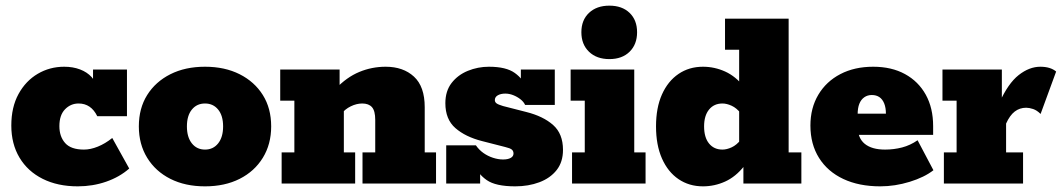

<svg xmlns="http://www.w3.org/2000/svg" viewBox="-20 -649 3755 679"><path d="M255 10Q184 10 131 -16.5Q78 -43 49 -91.5Q20 -140 20 -205Q20 -270 45.5 -316.5Q71 -363 113.5 -388Q156 -413 207 -413Q238 -413 263 -403.5Q288 -394 304 -376.5Q320 -359 323 -336H309V-403H429V-238H324Q302 -283 258 -283Q230 -283 210 -262.5Q190 -242 190 -203Q190 -166 210.5 -143Q231 -120 277 -120Q300 -120 326 -130.5Q352 -141 377 -161L437 -53Q403 -23 355.5 -6.5Q308 10 255 10Z M705 10Q635 10 582.5 -16.5Q530 -43 500.5 -91Q471 -139 471 -202Q471 -266 500.5 -313Q530 -360 582.5 -386.5Q635 -413 705 -413Q775 -413 827.5 -386.5Q880 -360 909.5 -313Q939 -266 939 -202Q939 -139 909.5 -91Q880 -43 827.5 -16.5Q775 10 705 10ZM705 -120Q734 -120 751.5 -142Q769 -164 769 -202Q769 -240 751.5 -261.5Q734 -283 705 -283Q676 -283 658.5 -261.5Q641 -240 641 -202Q641 -164 658.5 -142Q676 -120 705 -120Z M976 0V-110H1021V-293H971V-403H1181V-336L1167 -335Q1206 -376 1250.5 -394.5Q1295 -413 1344 -413Q1406 -413 1444 -378Q1482 -343 1482 -270V-110H1522V0H1262V-110H1307V-225Q1307 -257 1295.5 -270Q1284 -283 1261 -283Q1241 -283 1220.5 -273Q1200 -263 1187 -246L1196 -283V-110H1236V0Z M1802 10Q1733 10 1701.5 -12Q1670 -34 1662 -62L1678 -70V0H1558V-135H1663Q1674 -119 1689.5 -108Q1705 -97 1723.5 -91Q1742 -85 1759 -85Q1776 -85 1786 -90.5Q1796 -96 1796 -106Q1796 -115 1790 -120Q1784 -125 1767 -129L1685 -150Q1626 -165 1590.5 -196Q1555 -227 1555 -284Q1555 -327 1577 -355.5Q1599 -384 1634.5 -398.5Q1670 -413 1709 -413Q1770 -413 1800.5 -391Q1831 -369 1838 -341L1822 -343V-403H1942V-278H1837Q1832 -289 1820.5 -298Q1809 -307 1795 -312.5Q1781 -318 1767 -318Q1751 -318 1740.5 -312Q1730 -306 1730 -295Q1730 -288 1736 -283.5Q1742 -279 1759 -274L1841 -253Q1901 -238 1936 -207Q1971 -176 1971 -119Q1971 -76 1948.5 -47.5Q1926 -19 1887.5 -4.5Q1849 10 1802 10Z M2003 0V-110H2048V-293H1998V-403H2223V-110H2263V0ZM2135 -440Q2090 -440 2063 -466Q2036 -492 2036 -535Q2036 -578 2063 -603.5Q2090 -629 2135 -629Q2180 -629 2206.5 -603.5Q2233 -578 2233 -535Q2233 -492 2206.5 -466Q2180 -440 2135 -440Z M2466 10Q2417 10 2379.5 -15.5Q2342 -41 2321 -88.5Q2300 -136 2300 -202Q2300 -268 2321 -315Q2342 -362 2379.5 -387.5Q2417 -413 2466 -413Q2507 -413 2544.5 -396Q2582 -379 2612 -341L2594 -332V-473H2544V-583H2769V-110H2814V0H2609V-80L2612 -62Q2582 -24 2544.5 -7Q2507 10 2466 10ZM2535 -120Q2550 -120 2567.5 -128Q2585 -136 2600 -155L2594 -98V-297L2600 -248Q2585 -267 2567.5 -275Q2550 -283 2535 -283Q2505 -283 2487.5 -261.5Q2470 -240 2470 -202Q2470 -163 2487.5 -141.5Q2505 -120 2535 -120Z M3093 10Q3018 10 2962.5 -16Q2907 -42 2876.5 -90.5Q2846 -139 2846 -205Q2846 -267 2874 -314Q2902 -361 2952 -387Q3002 -413 3068 -413Q3133 -413 3180.5 -387Q3228 -361 3254 -314Q3280 -267 3280 -203V-172H2935V-247H3113Q3113 -268 3107 -283Q3101 -298 3090 -305.5Q3079 -313 3063 -313Q3048 -313 3036.5 -305Q3025 -297 3019 -282Q3013 -267 3013 -244V-203Q3013 -161 3038 -140.5Q3063 -120 3110 -120Q3141 -120 3170 -127.5Q3199 -135 3225 -153L3281 -47Q3249 -22 3197 -6Q3145 10 3093 10Z M3318 0V-110H3363V-293H3313V-403H3523V-268L3514 -285Q3545 -354 3582.5 -383.5Q3620 -413 3659 -413Q3695 -413 3715 -396L3660 -246Q3647 -259 3633.5 -263.5Q3620 -268 3609 -268Q3586 -268 3568.5 -254.5Q3551 -241 3538 -212V-110H3598V0Z"/></svg>

Font: Rokkitt Black
Style: Regular
Weight: 900
Designer: Vernon Adams
Foundry: Vernon Adams
Version: Version 3.103